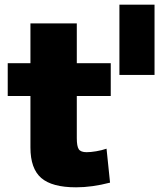

<svg xmlns="http://www.w3.org/2000/svg" viewBox="-20 -790 684 820"><path d="M110 -160V-380H13V-520H110V-690H308V-520H453V-380H308V-200Q308 -165 316.5 -152.5Q325 -140 350 -140Q367 -140 391 -144Q415 -148 435 -155L450 -10Q373 10 305 10Q202 10 156 -30Q110 -70 110 -160ZM490 -770H640V-470H490Z"/></svg>

Font: Enso Black
Style: Regular
Weight: 900
Designer: Coji Morishita
Foundry: UNDERFOREST DESIGN
Version: Version 1.000